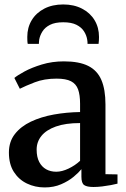

<svg xmlns="http://www.w3.org/2000/svg" viewBox="-20 -831 567 862"><path d="M180.5 10.5Q137.5 10.5 101 -7Q64.5 -24.5 42.2 -59.2Q20 -94 20 -146Q20 -195 46.8 -229.2Q73.5 -263.5 119 -285Q164.5 -306.5 221.5 -316.8Q278.5 -327 339.5 -328V-365Q339.5 -405 330.5 -429.8Q321.5 -454.5 298.8 -466.2Q276 -478 234 -478Q178.5 -478 136 -461.5Q93.5 -445 69 -432.5L44.5 -481Q57 -492 89.5 -509.8Q122 -527.5 168 -541.5Q214 -555.5 267 -555.5Q335.5 -555.5 376.2 -535Q417 -514.5 435.2 -471.8Q453.5 -429 453.5 -362V-49L507.5 -48V-6.5Q496.5 -3.5 478 0Q459.5 3.5 438.8 6Q418 8.5 399.5 8.5Q370.5 8.5 358 0Q345.5 -8.5 345.5 -37.5V-71.5Q334 -57 310.8 -37.5Q287.5 -18 254.5 -3.8Q221.5 10.5 180.5 10.5ZM232.5 -60Q258 -60 287.5 -74Q317 -88 339.5 -109V-278.5Q274 -278.5 230.8 -263Q187.5 -247.5 166 -220.8Q144.5 -194 144.5 -159.5Q144.5 -126 156 -104Q167.5 -82 187.2 -71Q207 -60 232.5 -60ZM264 -811Q312 -811 348.2 -792.2Q384.5 -773.5 404.5 -740.5Q424.5 -707.5 424.5 -665Q424.5 -657.5 424 -649.2Q423.5 -641 422.5 -634H373Q373 -638 372.8 -642.8Q372.5 -647.5 371.5 -653Q368.5 -672.5 357 -690.5Q345.5 -708.5 323 -719.8Q300.5 -731 264 -731Q227 -731 204.5 -719.5Q182 -708 170.8 -690.2Q159.5 -672.5 156 -653Q155.5 -647.5 155 -642.8Q154.5 -638 154.5 -634H104.5Q103 -641 102.8 -649.2Q102.5 -657.5 102.5 -665.5Q102.5 -707.5 122.5 -740.5Q142.5 -773.5 178.8 -792.2Q215 -811 264 -811Z"/></svg>

Font: Merriweather 48pt SemiBold
Style: Regular
Weight: 600
Version: Version 2.100